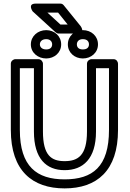

<svg xmlns="http://www.w3.org/2000/svg" viewBox="-20 -1007 720 1064"><path d="M90 -287V-629H168V-278C168 -127 237 -64 338 -64C440 -64 512 -127 512 -278V-629H584V-287C584 -83 493 -13 338 -13C184 -13 90 -84 90 -287ZM40 -287C40 -60 160 37 338 37C517 37 634 -61 634 -287V-654C634 -665 625 -679 610 -679H487C476 -679 462 -669 462 -654V-278C462 -145 412 -114 338 -114C265 -114 218 -145 218 -278V-654C218 -665 208 -679 193 -679H65C54 -679 40 -669 40 -654ZM302 -937 355 -871H315L243 -937ZM333 -978C328 -984 322 -987 314 -987H178C130 -987 161 -944 161 -944L288 -828C293 -824 299 -821 305 -821H407C457 -821 427 -862 427 -862ZM439 -733C416 -733 406 -745 406 -761C406 -777 417 -790 439 -790C463 -790 473 -777 473 -761C473 -745 463 -733 439 -733ZM439 -683C485 -683 523 -715 523 -761C523 -807 486 -840 439 -840C393 -840 356 -807 356 -761C356 -715 394 -683 439 -683ZM236 -733C213 -733 201 -746 201 -761C201 -777 213 -790 236 -790C258 -790 269 -777 269 -761C269 -745 259 -733 236 -733ZM236 -683C281 -683 319 -715 319 -761C319 -807 282 -840 236 -840C190 -840 151 -807 151 -761C151 -714 191 -683 236 -683Z"/></svg>

Font: Falling Sky
Style: ExtOu
Weight: 400
Designer: Paul D. Hunt
Foundry: Adobe Systems Incorporated
Version: Version 1.02